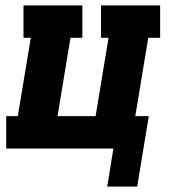

<svg xmlns="http://www.w3.org/2000/svg" viewBox="-20 -550 640 711"><path d="M488 141H377L400 0H3V-120H46L94 -410H67V-530H285V-410H241L193 -120H334L382 -410H354V-530H573V-410H529L481 -120H531Z"/></svg>

Font: Iosevka Curly Slab HvExObl
Style: Regular
Weight: 900
Width: 7
Italic angle: -9°
Monospace: yes
Designer: Belleve Invis
Foundry: Belleve Invis
Version: Version 11.1.0; ttfautohint (v1.8.3)